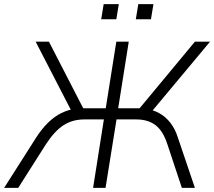

<svg xmlns="http://www.w3.org/2000/svg" viewBox="-44 -906 1033 926"><path d="M-24 0 130 -242Q157 -284 187.5 -314Q218 -344 252.5 -361Q287 -378 326 -382L306 -360L128 -705H192L365 -369L345 -384H466L517 -705H577L526 -384H635L617 -369L896 -705H969L681 -360L653 -382Q691 -378 722.5 -361Q754 -344 777.5 -314Q801 -284 814 -242L896 0H833L764 -208Q743 -274 706.5 -302Q670 -330 613 -330H518L465 0H405L457 -330H363Q305 -330 261.5 -301.5Q218 -273 176 -208L44 0ZM611 -813 623 -886H696L684 -813ZM444 -813 456 -886H529L517 -813Z"/></svg>

Font: Nunito Sans 12pt Light
Style: Italic
Weight: 300
Italic angle: -9°
Designer: Vernon Adams
Foundry: Vernon Adams
Version: Version 3.101;gftools[0.9.27]